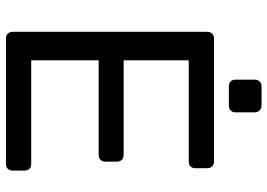

<svg xmlns="http://www.w3.org/2000/svg" viewBox="-147 -753 900 646"><g transform="rotate(90 303.0 -430.0)"><path d="M110 0Q99 0 93 -6.5Q87 -13 87 -23V-676Q87 -687 93 -693.5Q99 -700 110 -700H523Q534 -700 540 -693.5Q546 -687 546 -676V-638Q546 -627 540 -621Q534 -615 523 -615H183V-396H501Q512 -396 518 -389.5Q524 -383 524 -372V-335Q524 -325 518 -318.5Q512 -312 501 -312H183V-85H531Q542 -85 548 -79Q554 -73 554 -62V-23Q554 -13 548 -6.5Q542 0 531 0ZM270 -750Q260 -750 254 -756Q248 -762 248 -772V-837Q248 -847 254 -853.5Q260 -860 270 -860H335Q345 -860 351.5 -853.5Q358 -847 358 -837V-772Q358 -762 351.5 -756Q345 -750 335 -750Z"/></g></svg>

Font: RubikRegular
Style: Regular
Weight: 400
Designer: Hubert and Fischer
Foundry: Hubert and Fischer
Version: Version 2.300;gftools[0.9.30]